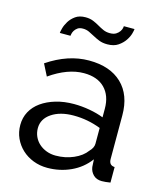

<svg xmlns="http://www.w3.org/2000/svg" viewBox="-111 -814 776 907"><g transform="rotate(15 277.0 -360.0)"><path d="M205 10Q168 10 136 -2.5Q104 -15 80.5 -37Q57 -59 43.5 -88.5Q30 -118 30 -153Q30 -189 46 -218.5Q62 -248 91.5 -269Q121 -290 161.5 -302Q202 -314 250 -314Q288 -314 327 -307Q366 -300 396 -288V-330Q396 -394 360 -430.5Q324 -467 258 -467Q179 -467 92 -406L63 -463Q164 -531 266 -531Q369 -531 426.5 -476Q484 -421 484 -321V-108Q484 -77 512 -76V0Q498 2 489 3Q480 4 470 4Q444 4 428.5 -11.5Q413 -27 410 -49L408 -86Q373 -39 319.5 -14.5Q266 10 205 10ZM228 -56Q275 -56 315.5 -73.5Q356 -91 377 -120Q396 -139 396 -159V-236Q332 -261 263 -261Q197 -261 155.5 -233Q114 -205 114 -160Q114 -138 122.5 -119Q131 -100 146.5 -86Q162 -72 183 -64Q204 -56 228 -56ZM328 -627Q305 -627 288.5 -633.5Q272 -640 257.5 -648Q243 -656 229 -662.5Q215 -669 199 -669Q182 -669 172.5 -662Q163 -655 158 -646.5Q153 -638 151.5 -630Q150 -622 150 -621H98Q98 -627 102.5 -644Q107 -661 118 -679Q129 -697 148 -710.5Q167 -724 197 -724Q218 -724 234 -717.5Q250 -711 264.5 -702.5Q279 -694 293.5 -687.5Q308 -681 326 -681Q345 -681 356 -688Q367 -695 373 -704Q379 -713 380.5 -720.5Q382 -728 382 -730H434Q434 -724 429.5 -707.5Q425 -691 413 -673Q401 -655 380.5 -641Q360 -627 328 -627Z"/></g></svg>

Font: PTCRaleway Medium
Style: Regular
Weight: 500
Designer: Matt McInerney, Pablo Impallari, Rodrigo Fuenzalida
Foundry: Matt McInerney, Pablo Impallari, Rodrigo Fuenzalida
Version: Version 3.000g; ttfautohint (v1.5) -l 8 -r 28 -G 28 -x 14 -D